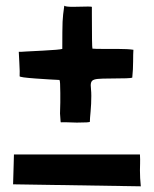

<svg xmlns="http://www.w3.org/2000/svg" viewBox="-20 -685 541 675"><path d="M296 -257V-259Q296 -267 298.5 -293Q301 -319 301 -348Q301 -361 300 -370Q299 -379 299 -385Q299 -396 304 -401Q309 -406 323 -407.5Q337 -409 369 -409Q440 -409 445 -412Q448 -442 448 -469Q448 -495 449 -510Q430 -513 394 -513H344Q314 -513 305 -514Q303 -518 303 -635V-661Q299 -662 289 -662L236 -661Q210 -661 206 -665Q201 -632 200 -608.5Q199 -585 199 -513Q189 -510 131 -507L73 -504Q47 -502 46 -503Q46 -498 48 -464Q50 -430 49 -417Q49 -413 105 -409Q161 -405 187 -404H189Q192 -401 192 -358V-325L191 -286Q191 -280 193 -258Q193 -256 193.5 -255.5Q194 -255 194 -255Q196 -256 250 -254Q296 -254 296 -257ZM475 -30Q472 -59 472 -86Q472 -96 472.5 -110Q473 -124 472 -142H29L28 -105L26 -37L474 -30Z"/></svg>

Font: Londrina Solid Light
Style: Regular
Weight: 300
Designer: Marcelo Magalhaes
Foundry: Marcelo Magalhães
Version: Version 1.002